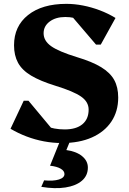

<svg xmlns="http://www.w3.org/2000/svg" viewBox="-20 -726 668 996"><path d="M301.8 16Q254.2 16 208 7.3Q161.8 -1.4 118 -18Q74.2 -34.6 34.6 -58L103 -203.4H127.8L276 -25.6H152.8V-123Q169.4 -92.4 214.3 -73.5Q259.2 -54.6 315.4 -54.6Q375.2 -54.6 407.5 -81.5Q439.8 -108.4 439.8 -157.4Q439.8 -197.6 400.6 -225Q361.4 -252.4 266.8 -281.4Q188.6 -305.6 141.5 -333.8Q94.4 -362 73.6 -400.2Q52.8 -438.4 52.8 -491Q52.8 -590.2 125.7 -648.1Q198.6 -706 324.2 -706Q366.4 -706 410.5 -697.4Q454.6 -688.8 497.8 -672.5Q541 -656.2 579.2 -632.8L502.8 -494.8H478L332.8 -664.8H462.4L461 -567.4Q443.4 -599.8 405.1 -618.8Q366.8 -637.8 318.6 -637.8Q269.2 -637.8 237.7 -614.2Q206.2 -590.6 206.2 -553.6Q206.2 -514.2 245.4 -486.4Q284.6 -458.6 379.2 -429.6Q457.6 -406.2 504.6 -377.6Q551.6 -349 572.4 -311.3Q593.2 -273.6 593.2 -220Q593.2 -148.2 557.6 -95.1Q522 -42 456.7 -13Q391.4 16 301.8 16ZM194.2 243.2 208.8 209.6Q256.8 214.2 285.6 205.1Q314.4 196 314.4 176.8Q314.4 160.6 294.8 149.1Q275.2 137.6 239.6 133.6L297.6 -10.2H350L324.2 52.4Q375.6 59.4 405.7 83.9Q435.8 108.4 435.8 143.2Q435.8 185 404.9 211.5Q374 238 319.5 246.5Q265 255 194.2 243.2Z"/></svg>

Font: Platypi Light
Style: Regular
Weight: 300
Designer: David Sargent
Foundry: Bolt Cutter Type
Version: Version 1.200